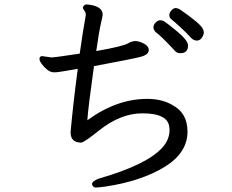

<svg xmlns="http://www.w3.org/2000/svg" viewBox="-20 -794 1040 862"><path d="M790 -555.2Q773.9 -555.2 766.1 -564.9Q705.1 -630.9 680.2 -648.9Q668.9 -659.2 668.9 -671.9Q668.9 -683.1 679 -693.1Q689 -703.1 699.2 -703.1Q708 -703.1 716.1 -699Q724.1 -694.8 774.2 -653.8Q824.2 -612.8 824.2 -589.8Q824.2 -555.2 790 -555.2ZM838.9 -623Q816.9 -647 789.1 -672.6Q761.2 -698.2 750.7 -706.1Q740.2 -713.9 740.2 -726.1Q740.2 -736.8 749.5 -747.3Q758.8 -757.8 769 -757.8Q775.9 -757.8 786.1 -752.9Q876 -690.9 889.2 -667Q895 -657.2 895 -647.9Q895 -638.2 886.5 -625Q877.9 -611.8 864 -611.8Q850.1 -611.8 838.9 -623ZM410.2 47.9Q397 47.9 393.1 33.2Q393.1 19 423.8 7.8Q643.1 -55.2 710.9 -133.8Q741.2 -168 741.2 -211.9L740.2 -222.2Q734.9 -285.2 619.1 -285.2Q522 -285.2 425.8 -209Q356.9 -153.8 344.2 -153.8Q296.9 -153.8 296.9 -200.2Q307.1 -318.8 329.1 -484.9Q286.1 -478 262 -473.6Q237.8 -469.2 223.1 -469.2Q207 -469.2 191.9 -481.2Q176.8 -493.2 167 -507.1Q157.2 -521 157.2 -529.8Q157.2 -542 169.9 -542L210.9 -536.1Q225.1 -536.1 337.9 -553.2Q353 -660.2 365.2 -726.1Q365.2 -738.8 358.6 -746.3Q352.1 -753.9 352.1 -761.2Q356.9 -773.9 369.1 -773.9Q377 -773.9 392.1 -771Q440.9 -761.2 440.9 -728Q440.9 -721.2 433.3 -690.2Q425.8 -659.2 412.1 -564.9Q533.2 -585.9 556.2 -600.1Q565.9 -606.9 585.9 -609.9Q603 -609.9 625 -598.9Q647 -587.9 647.9 -569.8Q647.9 -548.8 613 -539.3Q578.1 -529.8 401.9 -497.1Q376 -313 372.1 -253.9Q502.9 -350.1 641.1 -350.1Q709 -350.1 756.8 -320.8Q821.8 -285.2 821.8 -203.1Q821.8 -108.9 721.2 -45.9Q613.8 20 451.2 43.9Q418.9 47.9 410.2 47.9Z"/></svg>

Font: LXGW WenKai Screen
Style: Regular
Weight: 400
Designer: LXGW / Fontworks Inc.
Foundry: LXGW / Fontworks Inc.
Version: Version 1.510;January 18,2025